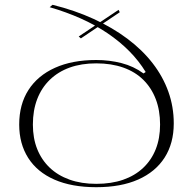

<svg xmlns="http://www.w3.org/2000/svg" viewBox="-20 -765 804 800"><path d="M381 15Q279 15 207 -16.5Q135 -48 97.5 -107Q60 -166 60 -246Q60 -330 98.5 -390Q137 -450 209 -482.5Q281 -515 381 -515Q436 -515 486.5 -502Q537 -489 578 -459L587 -465Q559 -511 519 -551.5Q479 -592 428 -626.5Q377 -661 316.5 -688Q256 -715 187 -735L199 -745Q292 -722 370.5 -686Q449 -650 511 -603.5Q573 -557 616 -501.5Q659 -446 681.5 -383Q704 -320 704 -251Q704 -168 666 -108.5Q628 -49 556 -17Q484 15 381 15ZM381 1Q444 1 493 -16Q542 -33 576.5 -65.5Q611 -98 629 -143.5Q647 -189 647 -246Q647 -305 629 -352Q611 -399 577 -432.5Q543 -466 493.5 -483.5Q444 -501 381 -501Q319 -501 270.5 -483.5Q222 -466 187.5 -432.5Q153 -399 135 -352Q117 -305 117 -246Q117 -189 135 -144Q153 -99 187 -66.5Q221 -34 270 -16.5Q319 1 381 1ZM317 -605 308 -613 474 -724 479 -714Z"/></svg>

Font: Kalnia SemiExpanded ExtraLight
Style: Regular
Weight: 250
Width: 6
Designer: Frida Medrano
Foundry: Frida Medrano
Version: Version 1.105